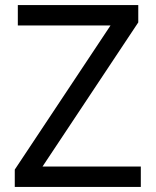

<svg xmlns="http://www.w3.org/2000/svg" viewBox="-20 -734 612 754"><path d="M533 0H38V-68L414 -634H50V-714H523V-646L147 -80H533Z"/></svg>

Font: Noto Sans Saurashtra
Style: Regular
Weight: 400
Designer: Monotype Design Team
Foundry: Monotype Imaging Inc.
Version: Version 2.001; ttfautohint (v1.8.4.7-5d5b)